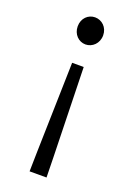

<svg xmlns="http://www.w3.org/2000/svg" viewBox="-146 -610 606 873"><g transform="rotate(20 157.0 -174.0)"><path d="M116 206H198L196 109L185 -324H129L118 109ZM157 -423C190 -423 219 -450 219 -489C219 -528 190 -554 157 -554C124 -554 96 -528 96 -489C96 -450 124 -423 157 -423Z"/></g></svg>

Font: Source Han Sans JP Normal
Style: Regular
Weight: 350
Designer: Ryoko NISHIZUKA 西塚涼子 (kana, bopomofo & ideographs); Paul D. Hunt (Latin, Greek & Cyrillic); Sandoll Communications 산돌커뮤니
Foundry: Adobe
Version: Version 2.002;hotconv 1.0.116;makeotfexe 2.5.65601